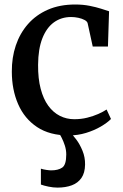

<svg xmlns="http://www.w3.org/2000/svg" viewBox="-20 -590 546 852"><path d="M285 11Q200.5 11 144.5 -26.2Q88.5 -63.5 60.5 -127.8Q32.5 -192 32.5 -272Q32 -334.5 50.2 -388.5Q68.5 -442.5 104.2 -483.2Q140 -524 192.5 -547Q245 -570 313.5 -570Q348.5 -570 377.5 -564.2Q406.5 -558.5 428.2 -551.5Q450 -544.5 464 -540L459 -383.5H391.5L369 -486.5Q367 -495 355.5 -501.2Q344 -507.5 327.8 -511Q311.5 -514.5 295.5 -514.5Q252 -514.5 219.2 -490.8Q186.5 -467 168 -420Q149.5 -373 149 -302.5Q148.5 -241.5 160.5 -196Q172.5 -150.5 194.2 -120.8Q216 -91 245.5 -76Q275 -61 309.5 -61Q340.5 -61 367.2 -67.8Q394 -74.5 416 -84.2Q438 -94 453 -104L472.5 -62Q456.5 -45.5 427.5 -28.5Q398.5 -11.5 361.8 -0.2Q325 11 285 11ZM235 242.5Q216 242.5 195.5 238.2Q175 234 161.5 229V158.5Q172 162 186 164Q200 166 207 166Q238 166 256 153.8Q274 141.5 274 95.5Q274 75.5 267.8 56Q261.5 36.5 253.5 21Q245.5 5.5 240.5 -1L273.5 -6L292 -1Q303 8.5 318.8 29.5Q334.5 50.5 346.2 79.2Q358 108 357.5 140Q357 177 341.5 199.5Q326 222 298.8 232.2Q271.5 242.5 235 242.5Z"/></svg>

Font: Merriweather Light 18pt Medium
Style: Regular
Weight: 500
Version: Version 2.100